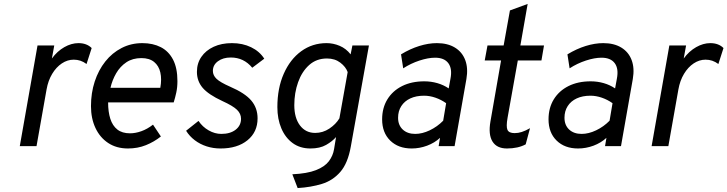

<svg xmlns="http://www.w3.org/2000/svg" viewBox="-20 -742 3694 975"><path d="M80.5 0 170.5 -511H255.5L243.5 -445Q270.5 -482 306.5 -502.5Q342.5 -523 378.5 -523Q420.5 -523 445.5 -498L419.5 -417Q404 -428.5 388 -433.8Q372 -439 354.5 -439Q322.5 -439 294 -420Q265.5 -401 245 -367Q224.5 -333 216.5 -288L165.5 0Z M630 12Q571.5 12 529.5 -15.8Q487.5 -43.5 464.8 -92Q442 -140.5 442 -203Q442 -270 461 -328Q480 -386 514.8 -429.8Q549.5 -473.5 597.5 -498.2Q645.5 -523 703 -523Q756.5 -523 796.5 -502.5Q836.5 -482 858.8 -439.2Q881 -396.5 881 -330Q881 -298.5 875.2 -272Q869.5 -245.5 862 -222H529Q529 -174 540.2 -138.8Q551.5 -103.5 576 -84.2Q600.5 -65 640 -65Q668 -65 698 -75.8Q728 -86.5 757 -109L797 -49Q762.5 -21.5 720.8 -4.8Q679 12 630 12ZM541 -296H794Q802 -340 794.2 -374Q786.5 -408 762.5 -427.5Q738.5 -447 698 -447Q653.5 -447 621.8 -425.8Q590 -404.5 570 -370Q550 -335.5 541 -296Z M1100 12Q1062.5 12 1029.2 1.2Q996 -9.5 969.2 -29.8Q942.5 -50 925 -78L988 -128Q1008.5 -97.5 1039.8 -79.8Q1071 -62 1104 -62Q1149 -62 1176.5 -83.2Q1204 -104.5 1204 -139Q1204 -164.5 1183.5 -184.5Q1163 -204.5 1109 -229Q1038 -262 1009 -296.2Q980 -330.5 980 -377Q980 -420.5 1002.5 -453.2Q1025 -486 1065 -504.5Q1105 -523 1158 -523Q1212 -523 1255 -502.2Q1298 -481.5 1322 -444L1261 -398Q1218 -450 1152 -450Q1112.5 -450 1086.8 -431Q1061 -412 1061 -382Q1061 -359.5 1079.5 -341.8Q1098 -324 1148 -302Q1224.5 -269 1256.2 -231.2Q1288 -193.5 1288 -141Q1288 -71.5 1236.8 -29.8Q1185.5 12 1100 12Z M1491.5 213 1464.5 143Q1540 139.5 1584.5 122Q1629 104.5 1650 76.8Q1671 49 1676.5 15L1686.5 -46Q1668 -24.5 1636.2 -6.2Q1604.5 12 1556.5 12Q1504 12 1466.5 -15.2Q1429 -42.5 1408.8 -90Q1388.5 -137.5 1388.5 -198Q1388.5 -294 1420.8 -367.2Q1453 -440.5 1509.5 -481.8Q1566 -523 1638.5 -523Q1672.5 -523 1705 -509.2Q1737.5 -495.5 1760.5 -466L1769.5 -511H1853.5L1761.5 2Q1746.5 87 1708.2 131Q1670 175 1614.5 192Q1559 209 1491.5 213ZM1580.5 -67Q1619.5 -67 1652.5 -89Q1685.5 -111 1703.5 -141L1745.5 -376Q1736 -402.5 1708.2 -423.8Q1680.5 -445 1640.5 -445Q1587 -445 1550 -411.8Q1513 -378.5 1493.8 -324.5Q1474.5 -270.5 1474.5 -208Q1474.5 -143.5 1503.2 -105.2Q1532 -67 1580.5 -67Z M2070.5 12Q2002.5 12 1961.5 -28.2Q1920.5 -68.5 1920.5 -136Q1920.5 -194 1947.2 -237.5Q1974 -281 2022 -305Q2070 -329 2134.5 -329Q2169 -329 2201 -319.8Q2233 -310.5 2258.5 -293L2267.5 -342Q2277.5 -393 2256.8 -421Q2236 -449 2189.5 -449Q2154.5 -449 2110.2 -434.5Q2066 -420 2027.5 -395L2016.5 -466Q2062.5 -494 2109.2 -508.5Q2156 -523 2198.5 -523Q2253 -523 2290 -500.5Q2327 -478 2342.5 -437Q2358 -396 2348.5 -341L2288.5 0H2207.5L2214.5 -42Q2187 -16.5 2148.8 -2.2Q2110.5 12 2070.5 12ZM2088.5 -62Q2124 -62 2162.2 -80.2Q2200.5 -98.5 2230.5 -129L2245.5 -218Q2220 -236 2191 -246Q2162 -256 2133.5 -256Q2093 -256 2063.5 -242.2Q2034 -228.5 2017.8 -203.2Q2001.5 -178 2001.5 -144Q2001.5 -106.5 2025.2 -84.2Q2049 -62 2088.5 -62Z M2554.5 12Q2503 12 2481 -23.2Q2459 -58.5 2470.5 -125L2524.5 -435H2441.5L2455.5 -511H2537.5L2569.5 -689L2659.5 -722L2622.5 -511H2742.5L2729.5 -435H2609.5L2557.5 -144Q2549.5 -99 2557 -82.5Q2564.5 -66 2593.5 -66Q2611.5 -66 2629.5 -71.8Q2647.5 -77.5 2671.5 -91L2649.5 -9Q2610.5 12 2554.5 12Z M2915.5 12Q2847.5 12 2806.5 -28.2Q2765.5 -68.5 2765.5 -136Q2765.5 -194 2792.2 -237.5Q2819 -281 2867 -305Q2915 -329 2979.5 -329Q3014 -329 3046 -319.8Q3078 -310.5 3103.5 -293L3112.5 -342Q3122.5 -393 3101.8 -421Q3081 -449 3034.5 -449Q2999.5 -449 2955.2 -434.5Q2911 -420 2872.5 -395L2861.5 -466Q2907.5 -494 2954.2 -508.5Q3001 -523 3043.5 -523Q3098 -523 3135 -500.5Q3172 -478 3187.5 -437Q3203 -396 3193.5 -341L3133.5 0H3052.5L3059.5 -42Q3032 -16.5 2993.8 -2.2Q2955.5 12 2915.5 12ZM2933.5 -62Q2969 -62 3007.2 -80.2Q3045.5 -98.5 3075.5 -129L3090.5 -218Q3065 -236 3036 -246Q3007 -256 2978.5 -256Q2938 -256 2908.5 -242.2Q2879 -228.5 2862.8 -203.2Q2846.5 -178 2846.5 -144Q2846.5 -106.5 2870.2 -84.2Q2894 -62 2933.5 -62Z M3289 0 3379 -511H3464L3452 -445Q3479 -482 3515 -502.5Q3551 -523 3587 -523Q3629 -523 3654 -498L3628 -417Q3612.5 -428.5 3596.5 -433.8Q3580.5 -439 3563 -439Q3531 -439 3502.5 -420Q3474 -401 3453.5 -367Q3433 -333 3425 -288L3374 0Z"/></svg>

Font: Overpass
Style: Italic
Weight: 400
Italic angle: -10°
Designer: Delve Withrington, Dave Bailey, Thomas Jockin
Foundry: Delve Fonts LLC
Version: Version 4.000